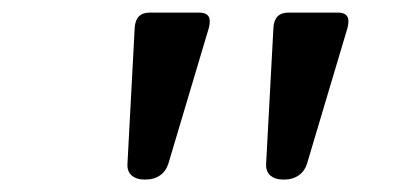

<svg xmlns="http://www.w3.org/2000/svg" viewBox="-20 -640 640 311"><path d="M319.8 -605.5Q319.8 -601.1 318.4 -595.2L252.9 -375.5Q249 -362.8 239.3 -356Q229.5 -349.1 214.8 -349.1Q200.7 -349.1 193.1 -356Q185.5 -362.8 186.5 -375.5L198.2 -595.2Q199.7 -619.6 222.7 -619.6H302.7Q319.8 -619.6 319.8 -605.5ZM544.4 -605.5Q544.4 -601.1 543 -595.2L477.5 -375.5Q473.6 -362.8 463.9 -356Q454.1 -349.1 439.5 -349.1Q425.3 -349.1 417.7 -356Q410.2 -362.8 411.1 -375.5L422.9 -595.2Q424.3 -619.6 447.3 -619.6H527.3Q544.4 -619.6 544.4 -605.5Z"/></svg>

Font: Courier Prime
Style: Italic
Weight: 400
Italic angle: -10°
Designer: Alan Dague-Greene
Foundry: Quote-Unquote Apps
Version: Version 3.018